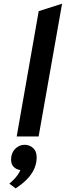

<svg xmlns="http://www.w3.org/2000/svg" viewBox="-20 -742 358 1044"><path d="M70.8 0 190.4 -681.2 317.6 -722 190 0ZM65 282.2 31 256.8Q42.2 247.1 53.4 235.9Q64.7 224.8 74.4 211.6Q84.1 198.3 91 182.8Q68.9 180 54.5 165.5Q40.2 151 40.2 125.2Q40.2 90.6 62 67.9Q83.9 45.2 113.6 45.2Q140 45.2 159.7 62.6Q179.4 80 179.4 113.6Q179.4 142.7 168.1 171.1Q156.8 199.6 131.7 227.4Q106.5 255.2 65 282.2Z"/></svg>

Font: Overpass
Style: Italic
Weight: 400
Italic angle: -10°
Designer: Delve Withrington, Dave Bailey, Thomas Jockin
Foundry: Delve Fonts LLC
Version: Version 4.000